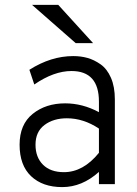

<svg xmlns="http://www.w3.org/2000/svg" viewBox="-20 -752 559 784"><path d="M289 -576 111 -732H218L360 -576ZM384 0V-50Q315 12 234 12Q154 12 107 -32.5Q60 -77 60 -161Q60 -244 113.5 -287Q167 -330 246 -330Q317 -330 384 -294V-337Q384 -462 272 -462Q200 -462 120 -407L100 -467Q188 -523 279 -523Q310 -523 337 -515.5Q364 -508 390.5 -489.5Q417 -471 433 -434.5Q449 -398 449 -346V0ZM241 -49Q320 -49 384 -128V-227Q321 -269 253 -269Q198 -269 161.5 -241.5Q125 -214 125 -161Q125 -110 155.5 -79.5Q186 -49 241 -49Z"/></svg>

Font: Overpass Light
Style: Regular
Weight: 300
Designer: Delve Withrington, Thomas Jockin
Foundry: Delve Fonts
Version: Version 3.000;DELV;Overpass